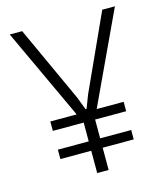

<svg xmlns="http://www.w3.org/2000/svg" viewBox="-111 -824 780 908"><g transform="rotate(-15 279.0 -370.0)"><path d="M101 -293H230L22 -740H83L253 -369L277 -306H282L306 -369L475 -740H537L328 -293H460V-247H308V-155H460V-109H308V0H252V-109H101V-155H252V-247H101Z"/></g></svg>

Font: Encode Sans Compressed
Style: Light
Weight: 300
Designer: Pablo Impallari, Andres Torresi
Foundry: Pablo Impallari, Andres Torresi
Version: Version 1.000; ttfautohint (v1.00) -l 8 -r 50 -G 200 -x 14 -